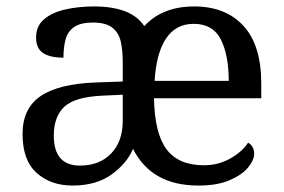

<svg xmlns="http://www.w3.org/2000/svg" viewBox="-20 -566 881 596"><path d="M205 10Q138 10 94 -29Q50 -68 50 -150Q50 -230 106.5 -268Q163 -306 278 -310L361 -313V-373Q361 -409 355 -436.5Q349 -464 329 -480Q309 -496 268 -496Q230 -496 210 -482Q190 -468 183.5 -443.5Q177 -419 177 -387Q135 -387 113.5 -401.5Q92 -416 92 -450Q92 -485 116.5 -506Q141 -527 182 -536.5Q223 -546 272 -546Q328 -546 367 -531.5Q406 -517 428 -485Q484 -546 583 -546Q680 -546 735.5 -486Q791 -426 791 -307V-261H458Q460 -152 497 -102.5Q534 -53 613 -53Q657 -53 694 -73.5Q731 -94 750 -123Q757 -120 763 -111Q769 -102 769 -89Q769 -69 750 -46Q731 -23 692.5 -6.5Q654 10 596 10Q450 10 393 -104Q374 -59 326.5 -24.5Q279 10 205 10ZM690 -315Q690 -395 665.5 -443.5Q641 -492 581 -492Q526 -492 495.5 -446.5Q465 -401 460 -315ZM228 -52Q289 -52 325 -89.5Q361 -127 361 -191V-272L297 -269Q212 -265 179.5 -234.5Q147 -204 147 -145Q147 -52 228 -52Z"/></svg>

Font: Noto Serif Oriya
Style: Regular
Weight: 400
Designer: David Williams
Foundry: Google LLC, David Williams
Version: Version 1.051; ttfautohint (v1.8.4.7-5d5b)